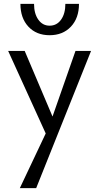

<svg xmlns="http://www.w3.org/2000/svg" viewBox="-20 -678 510 987"><path d="M85 -658H155Q155 -608 177 -577Q199 -546 235 -546Q272 -546 294 -577Q316 -608 316 -658H386Q386 -585 344.5 -541Q303 -497 235 -497Q167 -497 126 -541Q85 -585 85 -658ZM448 -416 166 289H82L215 8L22 -416H107L250 -79L368 -416Z"/></svg>

Font: Ysabeau Infant Medium
Style: Regular
Weight: 500
Designer: Christian Thalmann (Catharsis Fonts)
Version: Version 0.003